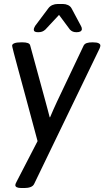

<svg xmlns="http://www.w3.org/2000/svg" viewBox="-20 -738 525 966"><path d="M447 -525Q467 -525 476 -520.5Q485 -516 485 -509Q485 -503 481 -494L152 187Q147 198 134 203Q121 208 103 208H88Q57 208 57 193Q57 188 64 175L169 -28Q131 -169 107 -258.5Q83 -348 69 -398.5Q55 -449 49.5 -471.5Q44 -494 42.5 -500Q41 -506 41 -508Q41 -516 52.5 -520.5Q64 -525 86 -525H94Q109 -525 119.5 -521.5Q130 -518 132 -509L209 -227Q214 -208 219.5 -188Q225 -168 230 -148H232Q240 -167 249 -187.5Q258 -208 267 -227L401 -509Q406 -518 417 -521.5Q428 -525 444 -525ZM296 -718Q310 -718 322 -712.5Q334 -707 340 -696L387 -608Q392 -600 392 -591Q390 -576 366 -576H364Q354 -576 346.5 -579Q339 -582 332 -589L277 -663L208 -589Q200 -582 192 -579Q184 -576 173 -576H171Q150 -576 150 -588Q150 -597 157 -608L223 -696Q231 -707 243.5 -712.5Q256 -718 271 -718Z"/></svg>

Font: Asap VF Beta
Style: Italic
Weight: 400
Italic angle: -6°
Designer: Pablo Cosgaya
Foundry: Pablo Cosgaya
Version: Version 1.007